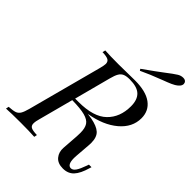

<svg xmlns="http://www.w3.org/2000/svg" viewBox="-295 -1072 1221 1221"><g transform="rotate(45 315.5 -461.0)"><path d="M592 -121H615L611 -108Q593 -45 565.5 -15.5Q538 14 492 14Q445 14 422 -14Q399 -42 402 -82L410 -194Q411 -206 411 -226Q411 -268 396 -291Q381 -314 341.5 -324.5Q302 -335 227 -336L166 -106Q157 -76 157 -57Q157 -37 171.5 -29Q186 -21 225 -20L221 0Q175 -3 97 -3Q9 -3 -33 0L-29 -20Q7 -22 25 -28Q43 -34 53.5 -51Q64 -68 74 -106L206 -602Q215 -636 215 -649Q215 -670 200 -678.5Q185 -687 147 -688L152 -708Q192 -705 275 -705Q323 -705 347 -706L421 -707Q519 -707 569.5 -669.5Q620 -632 620 -566Q620 -484 549 -424Q478 -364 359 -344Q372 -343 394 -339Q453 -328 479 -304Q505 -280 505 -227Q505 -214 504 -207L496 -105Q495 -98 495 -84Q495 -23 527 -23Q544 -23 558 -43.5Q572 -64 587 -107ZM233 -356H263Q398 -356 458.5 -415Q519 -474 519 -572Q519 -631 489 -659.5Q459 -688 392 -688Q362 -688 345 -680.5Q328 -673 317.5 -655Q307 -637 298 -602ZM516 -873Q565 -911 588 -925Q606 -936 626 -936Q647 -936 654 -920Q656 -914 656 -910Q656 -897 645.5 -885.5Q635 -874 621 -866Q602 -855 574.5 -844.5Q547 -834 542 -832Q455 -799 399 -772L392 -783Q434 -812 469.5 -838.5Q505 -865 516 -873Z"/></g></svg>

Font: Playfair Display
Style: Italic
Weight: 400
Italic angle: -14°
Designer: Claus Eggers Sørensen
Foundry: Claus Eggers Sørensen
Version: Version 1.200; ttfautohint (v1.6)